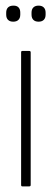

<svg xmlns="http://www.w3.org/2000/svg" viewBox="-20 -662 184 682"><path d="M59 0Q55 0 55 -5V-476Q55 -481 59 -481H84Q89 -481 89 -476V-5Q89 0 84 0ZM27 -585Q15 -585 8.5 -591.5Q2 -598 2 -610V-617Q2 -629 8.5 -635.5Q15 -642 28 -642Q40 -642 46 -635.5Q52 -629 52 -617V-610Q52 -598 45.5 -591.5Q39 -585 27 -585ZM117 -585Q105 -585 98.5 -591.5Q92 -598 92 -610V-617Q92 -629 98.5 -635.5Q105 -642 117 -642Q129 -642 135.5 -635.5Q142 -629 142 -617V-610Q142 -598 135.5 -591.5Q129 -585 117 -585Z"/></svg>

Font: Sofia Sans Extra Condensed ExtraLight
Style: Regular
Weight: 250
Designer: Botio Nikoltchev, Ani Petrova
Foundry: lettersoup
Version: Version 4.101